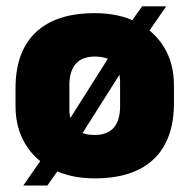

<svg xmlns="http://www.w3.org/2000/svg" viewBox="-20 -549 598 606"><path d="M279 14Q202.5 14 146.5 -14.8Q90.5 -43.5 59.8 -94.8Q29 -146 29 -213.5V-270Q29 -386.5 93 -447Q157 -507.5 279 -507.5Q356 -507.5 412 -478.8Q468 -450 498.5 -398.8Q529 -347.5 529 -280V-223.5Q529 -107.5 465.2 -46.8Q401.5 14 279 14ZM53.5 36.5 135.5 -81.5 174.5 -133 348.5 -408 377 -456.5 428.5 -529H504.5L422.5 -410L388 -362L214 -87L185 -42L129.5 36.5ZM279 -123Q319 -123 339 -146Q359 -169 359 -213V-290.5Q359 -327 340.5 -348.8Q322 -370.5 279 -370.5Q239.5 -370.5 219.2 -347.5Q199 -324.5 199 -280.5V-203Q199 -166.5 217.8 -144.8Q236.5 -123 279 -123Z"/></svg>

Font: Anek Tamil ExtraBold
Style: Regular
Weight: 800
Designer: Aadarsh Rajan (Tamil), Yesha Goshar (Latin)
Foundry: Ek Type
Version: Version 1.003